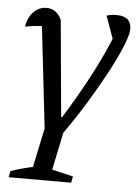

<svg xmlns="http://www.w3.org/2000/svg" viewBox="-50 -527 542 759"><g transform="rotate(5 220.5 -147.0)"><path d="M13 193 18 168Q59 154 105 144L138 -11L92 -414Q57 -412 26 -406Q30 -440 52 -463.5Q74 -487 104 -487Q144 -487 164 -445L199 -62H203Q317 -246 375 -388L343 -477Q352 -480 360.5 -481.5Q369 -483 382 -483Q441 -483 441 -432Q441 -411 422.5 -365Q404 -319 371.5 -258Q339 -197 298 -130Q257 -63 213 -1L182 148L266 168L261 193Z"/></g></svg>

Font: Piazzolla
Style: Italic
Weight: 400
Italic angle: -11.3°
Designer: Juan Pablo del Peral
Foundry: Huerta Tipografica
Version: Version 1.330